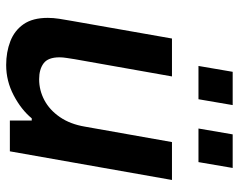

<svg xmlns="http://www.w3.org/2000/svg" viewBox="-96 -667 775 623"><g transform="rotate(90 291.5 -355.5)"><path d="M191 12Q149 12 114 -1.5Q79 -15 58.5 -44.5Q38 -74 38 -123Q38 -141 41 -160.5Q44 -180 48 -202L105 -526H228L172 -210Q170 -196 168 -184Q166 -172 166 -161Q166 -124 185.5 -109.5Q205 -95 237 -95Q273 -95 305 -112Q337 -129 360 -162.5Q383 -196 391 -244L441 -526H564L471 0H371V-71H364Q336 -37 289.5 -12.5Q243 12 191 12ZM194 -612 213 -723H321L302 -612ZM397 -612 416 -723H525L506 -612Z"/></g></svg>

Font: Archivo Variable SemiBold
Style: Italic
Weight: 600
Italic angle: -10°
Designer: Hector Gatti
Foundry: Omnibus-Type
Version: Version 2.001